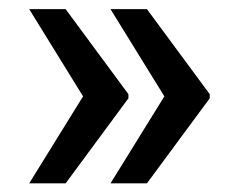

<svg xmlns="http://www.w3.org/2000/svg" viewBox="-20 -478 525 430"><path d="M309.1 -457.5 449.7 -267.1V-257.8L309.1 -67.4H227.5L348.1 -262.2L227.5 -457.5ZM127 -457.5 267.6 -267.1V-257.8L127 -67.4H45.4L166 -262.2L45.4 -457.5Z"/></svg>

Font: TypoPRO Roboto
Style: Regular
Weight: 500
Designer: Google
Version: Version 2.136; 2016